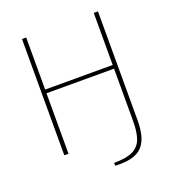

<svg xmlns="http://www.w3.org/2000/svg" viewBox="-150 -804 964 1071"><g transform="rotate(-20 332.0 -268.5)"><path d="M128 -690V0H103V-690ZM540 -381V-359H120V-381ZM529 -690H554V-45Q554 7 544 45.5Q534 84 511 109Q488 134 448.5 144.5Q409 155 350 152V135Q423 135 461.5 116Q500 97 514.5 57Q529 17 529 -46Z"/></g></svg>

Font: Exo 2 Thin
Style: Regular
Weight: 250
Designer: Natanael Gama
Foundry: Natanael Gama
Version: Version 2.010